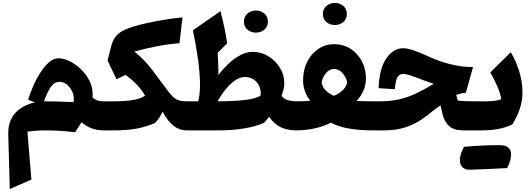

<svg xmlns="http://www.w3.org/2000/svg" viewBox="-20 -878 3574 1293"><path d="M374 -485.4Q407.7 -485.4 447.3 -466.6Q486.8 -447.8 522.7 -414.1Q558.6 -380.4 581.3 -336.4Q604 -292.5 604 -241.7Q604 -236.8 603.8 -231.4Q603.5 -226.1 603 -220.7Q632.8 -195.8 673.3 -195.8H697.3V0H681.2Q633.8 0 595.9 -14.2Q558.1 -28.3 529.3 -55.2Q518.6 -38.6 507.6 -20.8Q496.6 -2.9 485.4 12.7Q432.1 6.3 382.3 3.2Q332.5 0 293 0Q257.8 0 226.3 2.2Q194.8 4.4 164.6 8.3L191.4 331.1L45.9 395L35.6 27.3Q33.7 -37.1 58.1 -81.5Q82.5 -126 124.3 -152.1Q166 -178.2 215.8 -188.5L169.4 -206.5Q181.6 -247.6 202.4 -295.7Q223.1 -343.8 250.5 -387Q277.8 -430.2 309.1 -457.8Q340.3 -485.4 374 -485.4ZM381.3 -327.1Q347.2 -327.1 323 -293.5Q298.8 -259.8 275.9 -195.8Q318.4 -195.8 371.8 -194.3Q425.3 -192.9 475.6 -190.4Q481 -229.5 466.8 -260.3Q452.6 -291 429.2 -309.1Q405.8 -327.1 381.3 -327.1Z M885.3 -530.8Q933.1 -491.7 969.5 -450.4Q1005.9 -409.2 1035.6 -366.2L1093.8 -288.6Q1122.1 -248.5 1142.1 -228.8Q1162.1 -209 1183.6 -202.4Q1205.1 -195.8 1237.3 -195.8H1237.8V0H1237.3Q1140.6 0 1075.2 -126Q1055.2 -81.5 1023.4 -49.8Q961.4 -22.9 897.5 -11.5Q833.5 0 751 0H697.3Q686.5 0 681.2 -8.1Q675.8 -16.1 675.8 -38.6V-157.2Q675.8 -179.7 681.2 -187.7Q686.5 -195.8 697.3 -195.8H751.5Q821.3 -195.8 873.5 -204.1Q925.8 -212.4 957 -233.4Q920.4 -302.7 826.2 -373.5L764.6 -344.7L704.6 -469.7L725.6 -555.2Q735.8 -595.7 751.5 -621.1Q767.1 -646.5 795.4 -663.8Q823.7 -681.2 871.6 -696.8Q911.6 -710 970.5 -722.9Q1029.3 -735.8 1092.8 -746.1Q1156.2 -756.3 1209 -760.7L1188.5 -586.9Q1119.6 -582 1040.8 -567.1Q961.9 -552.2 885.3 -530.8Z M1683.1 -528.8Q1738.3 -528.8 1786.6 -499.5Q1835 -470.2 1864.7 -422.4Q1894.5 -374.5 1894.5 -318.8Q1894.5 -299.3 1889.6 -277.3Q1884.8 -255.4 1876 -231.9Q1894.5 -209.5 1920.4 -202.6Q1946.3 -195.8 1974.6 -195.8H1975.1V0H1974.6Q1914.1 0 1869.9 -21.5Q1825.7 -43 1792.5 -91.8Q1777.3 -71.8 1757.3 -50.3Q1698.7 -24.9 1619.9 -12.5Q1541 0 1449.2 0H1237.8Q1227.1 0 1221.7 -8.1Q1216.3 -16.1 1216.3 -38.6V-157.2Q1216.3 -179.7 1221.7 -187.7Q1227.1 -195.8 1237.8 -195.8H1315.4Q1329.1 -253.4 1326.7 -329.6Q1324.2 -405.8 1311.3 -493.9Q1298.3 -582 1279.3 -674.3L1464.8 -802.7Q1481.9 -734.9 1492.4 -686Q1502.9 -637.2 1509.3 -585.4L1445.8 -522.5Q1448.2 -483.9 1449.7 -445.3Q1451.2 -406.7 1450.2 -373Q1573.2 -528.8 1683.1 -528.8ZM1629.9 -359.4Q1584.5 -359.4 1536.4 -315.4Q1488.3 -271.5 1444.8 -195.8Q1543 -195.8 1620.8 -203.6Q1698.7 -211.4 1734.9 -234.4Q1740.2 -288.1 1709.5 -323.7Q1678.7 -359.4 1629.9 -359.4ZM1622.6 -732.4Q1622.6 -766.1 1646.2 -786.6Q1669.9 -807.1 1703.1 -807.1Q1736.8 -807.1 1760.5 -786.6Q1784.2 -766.1 1784.2 -732.4Q1784.2 -698.7 1760.5 -678.5Q1736.8 -658.2 1703.1 -658.2Q1669.9 -658.2 1646.2 -678.5Q1622.6 -698.7 1622.6 -732.4Z M2231 -580.6Q2292.5 -580.6 2340.8 -549.3Q2389.2 -518.1 2416.7 -465.8Q2444.3 -413.6 2444.3 -350.6Q2444.3 -306.2 2427.2 -267.6Q2410.2 -229 2381.3 -198.2Q2405.8 -196.8 2438.2 -196.3Q2470.7 -195.8 2498 -195.8H2498.5V0H2498Q2402.3 0 2332 -12Q2261.7 -23.9 2208.5 -51.8Q2156.7 -26.4 2098.6 -13.2Q2040.5 0 1975.1 0Q1964.4 0 1959 -8.1Q1953.6 -16.1 1953.6 -38.6V-157.2Q1953.6 -179.7 1959 -187.7Q1964.4 -195.8 1975.1 -195.8Q1998.5 -195.8 2024.7 -196.5Q2050.8 -197.3 2068.8 -199.2Q2047.9 -226.6 2034.4 -261.5Q2021 -296.4 2021 -336.4Q2021 -406.2 2048.6 -461.4Q2076.2 -516.6 2123.8 -548.6Q2171.4 -580.6 2231 -580.6ZM2230 -413.6Q2198.7 -413.6 2175.3 -386Q2151.9 -358.4 2146 -321.8Q2152.3 -288.6 2175 -267.6Q2197.8 -246.6 2228 -232.4Q2262.2 -246.6 2285.6 -267.8Q2309.1 -289.1 2318.4 -322.3Q2311 -358.4 2286.6 -386Q2262.2 -413.6 2230 -413.6ZM2154.3 -783.7Q2154.3 -817.4 2178 -837.9Q2201.7 -858.4 2234.9 -858.4Q2268.6 -858.4 2292.2 -837.9Q2315.9 -817.4 2315.9 -783.7Q2315.9 -750 2292.2 -729.7Q2268.6 -709.5 2234.9 -709.5Q2201.7 -709.5 2178 -729.7Q2154.3 -750 2154.3 -783.7Z M2694.3 -553.2Q2722.7 -553.2 2764.2 -539.3Q2805.7 -525.4 2860.4 -500Q2936 -464.8 3012.7 -445.6Q3089.4 -426.3 3165.5 -426.3L3117.2 -252.9Q3101.1 -252.4 3084.5 -248.5Q3067.9 -244.6 3052.2 -239.3L3063 -200.7Q3095.7 -197.3 3128.2 -196.5Q3160.6 -195.8 3195.3 -195.8H3207.5V0H3097.7Q3036.6 0 3004.6 -29.1Q2972.7 -58.1 2960 -109.9L2946.3 -168.5Q2935.1 -160.6 2923.1 -152.3Q2911.1 -144 2899.9 -135.3Q2861.3 -101.6 2814.7 -70.6Q2768.1 -39.6 2707.5 -19.8Q2647 0 2565.4 0H2498.5Q2487.8 0 2482.4 -8.1Q2477.1 -16.1 2477.1 -38.6V-157.2Q2477.1 -179.7 2482.4 -187.7Q2487.8 -195.8 2498.5 -195.8H2540.5Q2614.3 -195.8 2672.9 -210Q2731.4 -224.1 2785.9 -250.5Q2840.3 -276.9 2900.9 -313.5Q2866.2 -324.7 2836.9 -335.7Q2807.6 -346.7 2774.9 -359.4Q2721.2 -379.9 2694.8 -379.9Q2668 -379.9 2655.3 -355.7Q2642.6 -331.5 2639.2 -277.3L2529.8 -284.2Q2533.7 -414.1 2580.8 -483.6Q2627.9 -553.2 2694.3 -553.2Z M3105 110.8Q3224.1 99.6 3343.8 99.6Q3421.4 99.6 3421.4 161.1Q3421.4 205.6 3395 253.9Q3374 254.9 3348.4 256.3Q3322.8 257.8 3286.4 259.3Q3250 260.7 3207 262.9Q3164.1 265.1 3138.7 265.1Q3113.3 265.1 3095.2 249Q3077.1 232.9 3077.1 197Q3077.1 161.1 3105 110.8ZM3207.5 0Q3196.8 0 3191.4 -8.1Q3186 -16.1 3186 -38.6V-157.2Q3186 -179.7 3191.4 -187.7Q3196.8 -195.8 3207.5 -195.8H3253.9Q3285.2 -195.8 3311 -199Q3336.9 -202.1 3356.4 -210.4Q3348.6 -252.4 3327.9 -299.3Q3307.1 -346.2 3281.7 -390.1L3419.4 -525.9Q3451.2 -475.6 3474.9 -403.1Q3498.5 -330.6 3498.5 -252.4Q3498.5 -200.2 3480.5 -145.8Q3462.4 -91.3 3430.2 -40Q3386.7 -19 3335.9 -9.5Q3285.2 0 3223.6 0Z"/></svg>

Font: Pinar-DS4-FD ExtraBold
Style: Regular
Weight: 800
Designer: Amin Abedi
Version: Version 3.000